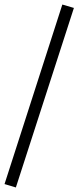

<svg xmlns="http://www.w3.org/2000/svg" viewBox="-38 -768 346 847"><path d="M32 59 -18 44 237 -748 288 -733Z"/></svg>

Font: Nunito Sans Light
Style: Regular
Weight: 300
Designer: Vernon Adams
Foundry: Vernon Adams
Version: Version 3.101; ttfautohint (v1.8.4.7-5d5b);gftools[0.9.27]